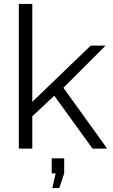

<svg xmlns="http://www.w3.org/2000/svg" viewBox="-20 -750 570 969"><path d="M447 0 254 -267 143 -163V0H75V-730H143V-236L438 -520H513L300 -307L521 0ZM244 199 261 125H241V49H304V125L279 199Z"/></svg>

Font: Raleway
Style: Regular
Weight: 400
Designer: Matt McInerney, Pablo Impallari, Rodrigo Fuenzalida
Foundry: Matt McInerney, Pablo Impallari, Rodrigo Fuenzalida
Version: Version 4.101;RELEASE